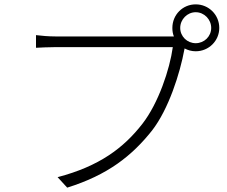

<svg xmlns="http://www.w3.org/2000/svg" viewBox="-20 -837 1040 880"><path d="M806 -709C806 -748 838 -781 877 -781C916 -781 948 -748 948 -709C948 -670 916 -639 877 -639C838 -639 806 -670 806 -709ZM770 -709C770 -695 772 -682 777 -670H758C719 -670 281 -670 234 -670C201 -670 171 -673 145 -676V-618C171 -619 197 -621 233 -621C281 -621 716 -621 772 -621C758 -519 706 -364 633 -270C547 -159 435 -75 244 -25L288 23C474 -35 585 -123 677 -239C753 -337 805 -501 825 -610L826 -615C841 -607 858 -602 877 -602C937 -602 985 -650 985 -709C985 -769 937 -817 877 -817C817 -817 770 -769 770 -709Z"/></svg>

Font: Noto Sans SC Light
Style: Regular
Weight: 300
Designer: Ryoko NISHIZUKA 西塚涼子 (kana, bopomofo & ideographs); Paul D. Hunt (Latin, Greek & Cyrillic); Sandoll Communications 산돌커뮤니
Foundry: Adobe
Version: Version 2.004;hotconv 1.0.118;makeotfexe 2.5.65603